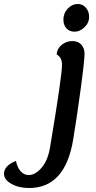

<svg xmlns="http://www.w3.org/2000/svg" viewBox="-210 -690 483 963"><path d="M164 -531Q139 -531 123.5 -547.5Q108 -564 108 -592Q108 -624 130 -647Q152 -670 181 -670Q204 -670 220.5 -651.5Q237 -633 237 -606Q237 -575 213.5 -553Q190 -531 164 -531ZM152 -484Q182 -484 198 -466Q214 -448 214 -421Q214 -385 193.5 -235Q173 -85 157 10Q117 253 -64 253Q-116 253 -153 232Q-190 211 -190 182Q-190 141 -130 117Q-123 151 -106 169.5Q-89 188 -66 188Q-33 188 -1.5 151.5Q30 115 41 49Q101 -308 101 -366Q101 -402 74 -417Q76 -446 99.5 -465Q123 -484 152 -484Z"/></svg>

Font: Overlock
Style: Bold Italic
Weight: 700
Designer: Dario Muhafara
Foundry: Dario Manuel Muhafara
Version: Version 1.002